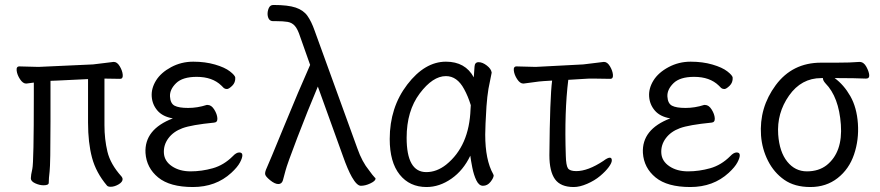

<svg xmlns="http://www.w3.org/2000/svg" viewBox="-20 -734 3540 772"><path d="M425 17Q414 17 410 12Q366 -40 350 -100Q334 -160 334 -241V-416L209 -410L183 -409Q183 -360 183 -244Q183 -74 179.5 -45Q176 -16 176 1Q176 11 155 11Q139 11 121.5 3Q104 -5 104 -17Q104 -29 110 -55Q116 -81 116 -351Q116 -378 116 -402Q95 -399 86 -398H85Q72 -398 60.5 -415.5Q49 -433 47 -450Q45 -467 58 -467L135 -465L354 -475Q375 -477 399.5 -480.5Q424 -484 436 -485H438Q451 -485 461.5 -467.5Q472 -450 473.5 -433.5Q475 -417 463 -417L400 -418V-231Q400 -174 412 -124Q424 -74 468 -25Q468 -24 469 -24Q473 -18 473 -14Q473 -2 456.5 7.5Q440 17 425 17Z M910 -39Q848 18 755.5 18Q663 18 616 -20.5Q569 -59 565 -119Q560 -214 675 -258Q634 -265 613 -289.5Q592 -314 590 -346.5Q588 -379 607.5 -410.5Q627 -442 668 -464Q709 -486 757 -486Q805 -486 844.5 -474.5Q884 -463 904.5 -447Q925 -431 926 -422Q927 -402 913.5 -389Q900 -376 892.5 -376Q885 -376 880 -380L870 -390Q834 -425 771 -425Q714 -425 688 -399.5Q662 -374 663.5 -346Q665 -318 682 -309Q699 -300 736.5 -300Q774 -300 811 -312H815Q830 -312 841.5 -293.5Q853 -275 854 -258.5Q855 -242 841 -241Q750 -232 713.5 -218.5Q677 -205 657 -178Q637 -151 639 -118.5Q641 -86 671.5 -65.5Q702 -45 746.5 -45Q791 -45 835.5 -57.5Q880 -70 916 -106Q930 -121 942 -121Q954 -121 954.5 -110.5Q955 -100 945 -81Q935 -62 910 -39Z M1431 13Q1415 13 1395 -22Q1378 -52 1359 -106L1258 -386Q1217 -289 1175.5 -180.5Q1134 -72 1128 -48Q1122 -24 1117.5 -9Q1113 6 1099 6Q1085 6 1066 -9.5Q1047 -25 1046 -34Q1045 -43 1053 -60Q1061 -77 1121.5 -224.5Q1182 -372 1227 -473L1187 -586Q1177 -617 1165.5 -630Q1154 -643 1136.5 -646Q1119 -649 1089 -649H1078Q1059 -649 1056 -674Q1055 -688 1060.5 -701Q1066 -714 1079 -714Q1138 -714 1169 -703.5Q1200 -693 1216 -670.5Q1232 -648 1245 -611L1417 -137Q1436 -83 1464 -49Q1479 -28 1487 -20Q1490 -19 1490 -15Q1489 -6 1469 3.5Q1449 13 1431 13Z M1695 18Q1627 18 1587 -32Q1547 -82 1547 -175Q1547 -302 1617.5 -394Q1688 -486 1773 -486Q1851 -486 1885 -423Q1887 -445 1888 -466Q1889 -484 1904.5 -484Q1920 -484 1937.5 -470.5Q1955 -457 1957 -442Q1952 -420 1944 -377Q1939 -347 1936 -306Q1931 -225 1931 -193Q1931 -91 1963 -34L1965 -29Q1965 -19 1952.5 -3Q1940 13 1922 13Q1906 13 1895.5 -8.5Q1885 -30 1879 -60.5Q1873 -91 1871 -108Q1843 -49 1795 -15.5Q1747 18 1695 18ZM1694 -42Q1736 -42 1774 -72Q1867 -147 1872 -296Q1872 -304 1873 -311Q1862 -347 1846 -376Q1818 -428 1773 -428Q1720 -428 1667.5 -358Q1615 -288 1615 -180Q1615 -42 1694 -42Z M2287 18Q2234 18 2211.5 -13.5Q2189 -45 2189 -110Q2191 -343 2200 -410L2167 -408Q2149 -407 2122.5 -403Q2096 -399 2085 -398H2084Q2071 -398 2059.5 -415.5Q2048 -433 2046 -450Q2044 -467 2057 -467L2134 -465L2325 -475Q2346 -477 2370.5 -480.5Q2395 -484 2407 -485H2409Q2422 -485 2432.5 -467.5Q2443 -450 2444.5 -433.5Q2446 -417 2434 -417L2369 -418Q2359 -418 2349 -418Q2339 -418 2331 -417L2265 -413Q2249 -285 2255 -108Q2256 -69 2263.5 -57.5Q2271 -46 2297 -46Q2344 -46 2406 -87Q2423 -100 2432 -100Q2440 -100 2440 -89Q2440 -79 2427.5 -62Q2415 -45 2393 -26.5Q2371 -8 2341 5Q2311 18 2287 18Z M2910 -39Q2848 18 2755.5 18Q2663 18 2616 -20.5Q2569 -59 2565 -119Q2560 -214 2675 -258Q2634 -265 2613 -289.5Q2592 -314 2590 -346.5Q2588 -379 2607.5 -410.5Q2627 -442 2668 -464Q2709 -486 2757 -486Q2805 -486 2844.5 -474.5Q2884 -463 2904.5 -447Q2925 -431 2926 -422Q2927 -402 2913.5 -389Q2900 -376 2892.5 -376Q2885 -376 2880 -380L2870 -390Q2834 -425 2771 -425Q2714 -425 2688 -399.5Q2662 -374 2663.5 -346Q2665 -318 2682 -309Q2699 -300 2736.5 -300Q2774 -300 2811 -312H2815Q2830 -312 2841.5 -293.5Q2853 -275 2854 -258.5Q2855 -242 2841 -241Q2750 -232 2713.5 -218.5Q2677 -205 2657 -178Q2637 -151 2639 -118.5Q2641 -86 2671.5 -65.5Q2702 -45 2746.5 -45Q2791 -45 2835.5 -57.5Q2880 -70 2916 -106Q2930 -121 2942 -121Q2954 -121 2954.5 -110.5Q2955 -100 2945 -81Q2935 -62 2910 -39Z M3040 -189Q3032 -301 3099 -391.5Q3166 -482 3281 -482H3343Q3400 -482 3435 -485H3436Q3453 -485 3463.5 -465.5Q3474 -446 3475 -432Q3476 -418 3462 -418Q3414 -420 3351 -420H3336Q3373 -393 3399 -347.5Q3425 -302 3429.5 -237Q3434 -172 3414 -113Q3394 -54 3348 -18Q3302 18 3238.5 18Q3175 18 3133.5 -11Q3092 -40 3068 -87.5Q3044 -135 3040 -189ZM3304 -70Q3369 -122 3361 -233Q3353 -344 3299 -399Q3290 -409 3289 -417V-420H3282Q3202 -420 3152.5 -349.5Q3103 -279 3109 -193Q3114 -123 3145.5 -84Q3177 -45 3224.5 -45Q3272 -45 3304 -70Z"/></svg>

Font: LXGW WenKai Mono Lite
Style: Regular
Weight: 400
Monospace: yes
Designer: LXGW / Fontworks Inc.
Foundry: LXGW / Fontworks Inc.
Version: Version 1.520; June 14, 2025